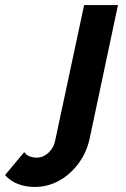

<svg xmlns="http://www.w3.org/2000/svg" viewBox="-226 -544 499 760"><path d="M-88 196Q-124 196 -154.5 184.5Q-185 173 -206 149L-130 58Q-122 70 -108.5 75Q-95 80 -80 80Q-64 80 -49 71.5Q-34 63 -23 48Q-12 33 -8 14L107 -524H241L129 4Q117 60 84 104Q51 148 6.5 172Q-38 196 -88 196Z"/></svg>

Font: Raleway Thin
Style: Bold Italic
Weight: 700
Italic angle: -12°
Version: Version 4.026